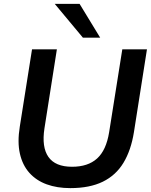

<svg xmlns="http://www.w3.org/2000/svg" viewBox="-20 -959 777 989"><path d="M342 10Q274 10 220.5 -9.5Q167 -29 131.5 -68.5Q96 -108 82.5 -167.5Q69 -227 82 -307L145 -705H273L209 -298Q194 -201 229.5 -150.5Q265 -100 351 -100Q433 -100 480 -142.5Q527 -185 542 -277L610 -705H737L670 -279Q655 -185 616 -120.5Q577 -56 509.5 -23Q442 10 342 10ZM407 -765 262 -939H390L496 -765Z"/></svg>

Font: Nunito Sans 12pt ExtraLight
Style: Italic
Weight: 200
Italic angle: -9°
Designer: Vernon Adams
Foundry: Vernon Adams
Version: Version 3.101;gftools[0.9.27]